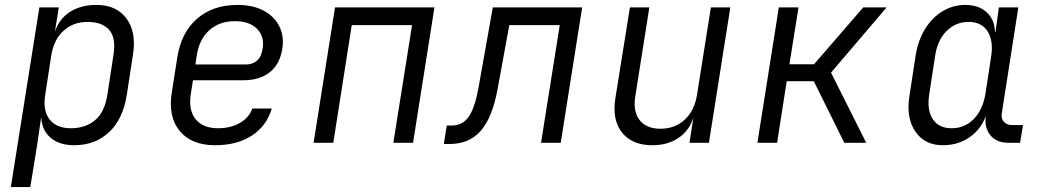

<svg xmlns="http://www.w3.org/2000/svg" viewBox="-20 -580 4240 780"><path d="M24 180 140 -550H219L203 -451Q220 -503 264 -531.5Q308 -560 372 -560Q453 -560 494 -504.5Q535 -449 520 -357L495 -194Q480 -97 423.5 -43.5Q367 10 281 10Q221 10 185.5 -20.5Q150 -51 148 -102H147L130 15L103 180ZM268 -59Q327 -59 366 -91.5Q405 -124 416 -194L441 -357Q452 -426 423.5 -458.5Q395 -491 336 -491Q277 -491 237.5 -454.5Q198 -418 188 -353L164 -197Q153 -132 181 -95.5Q209 -59 268 -59Z M854 10Q758 10 710 -48Q662 -106 678 -205L700 -345Q716 -448 780.5 -504Q845 -560 945 -560Q1007 -560 1050.5 -537Q1094 -514 1114.5 -473.5Q1135 -433 1127 -383Q1117 -319 1076 -286.5Q1035 -254 969 -254H764L755 -197Q745 -133 774.5 -96Q804 -59 866 -59Q917 -59 954.5 -80.5Q992 -102 1005 -139H1084Q1063 -68 1003 -29Q943 10 854 10ZM774 -318H979Q1006 -318 1024 -333.5Q1042 -349 1047 -383Q1055 -431 1024.5 -462.5Q994 -494 935 -494Q871 -494 830 -457Q789 -420 779 -353Z M1254 0 1341 -550H1745L1658 0H1578L1654 -478H1409L1334 0Z M1783 5 1795 -70H1815Q1859 -70 1884 -105.5Q1909 -141 1924 -224L1982 -550H2345L2258 0H2178L2254 -478H2049L2002 -221Q1981 -104 1934 -49.5Q1887 5 1806 5Z M2630 10Q2548 10 2507 -41.5Q2466 -93 2480 -181L2539 -550H2618L2561 -190Q2551 -127 2578.5 -92Q2606 -57 2663 -57Q2722 -57 2762 -94Q2802 -131 2812 -197L2868 -550H2947L2860 0H2781L2797 -102Q2780 -49 2736 -19.5Q2692 10 2630 10Z M3057 0 3144 -550H3224L3187 -319H3287L3487 -550H3582L3356 -285L3499 0H3410L3286 -250H3176L3137 0Z M3810 10Q3736 10 3698 -46.5Q3660 -103 3675 -193L3700 -356Q3710 -417 3738.5 -463Q3767 -509 3809.5 -534.5Q3852 -560 3901 -560Q3956 -560 3988.5 -530Q4021 -500 4022 -450H4024L4038 -550H4117L4050 -121Q4046 -99 4058 -85.5Q4070 -72 4091 -72H4136L4124 0H4076Q4028 0 4003 -31Q3978 -62 3985 -110Q3966 -55 3919 -22.5Q3872 10 3810 10ZM3846 -59Q3899 -59 3935.5 -96Q3972 -133 3983 -197L4007 -353Q4016 -416 3991.5 -453.5Q3967 -491 3915 -491Q3862 -491 3825 -453.5Q3788 -416 3779 -353L3755 -197Q3745 -133 3769.5 -96Q3794 -59 3846 -59Z"/></svg>

Font: JetBrains Mono NL Light
Style: Italic
Weight: 300
Italic angle: -9°
Designer: Philipp Nurullin, Konstantin Bulenkov
Foundry: JetBrains
Version: Version 2.304; ttfautohint (v1.8.4.7-5d5b)